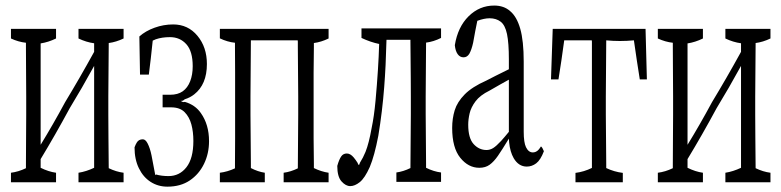

<svg xmlns="http://www.w3.org/2000/svg" viewBox="-20 -618 2853 701"><path d="M431.2 -512.7Q431.2 -490.2 431.2 -477.5Q403.8 -464.4 377 -460.9Q377 -460.9 377 -457.5Q376.5 -356.9 375.5 -266.1Q375.5 -228 375.5 -199.2Q375.5 -160.6 376 -113.8Q376.5 -66.9 377 -3.9Q404.3 9.3 431.2 12.7Q431.2 34.7 431.2 47.4Q431.2 47.4 266.6 47.4Q266.6 35.2 266.6 12.7Q294.9 8.3 323.7 -5.4Q323.7 -186.5 323.7 -377.4Q278.8 -295.4 234.4 -222.7Q181.6 -125 128.4 -37.1Q128.4 -16.6 128.4 -5.4Q156.7 8.8 184.6 12.7Q184.6 34.7 184.6 47.4Q184.6 47.4 20 47.4Q20 35.2 20 12.7Q47.4 9.3 74.7 -3.9Q74.7 -3.9 74.7 -7.3Q74.7 -8.8 74.7 -19.5Q75.2 -61 75.2 -112.8Q75.2 -151.4 75.7 -199.2Q75.7 -228 75.7 -266.1Q75.2 -304.7 75.2 -353Q74.7 -394.5 74.7 -445.8Q74.7 -447.3 74.7 -458Q74.7 -458 74.7 -461.9Q47.4 -464.8 20 -477.5Q20 -490.2 20 -512.7Q20 -512.7 184.6 -512.7Q184.6 -490.2 184.6 -477.5Q156.7 -463.9 128.4 -459.5Q128.4 -269.5 128.4 -89.4Q173.3 -162.6 217.8 -245.1Q270.5 -332 323.7 -428.7Q323.7 -439.5 323.7 -460Q294.9 -463.9 266.6 -477.5Q266.6 -490.2 266.6 -512.7Q266.6 -512.7 431.2 -512.7Z M471.2 -80.1Q475.1 -90.8 479.5 -97.7Q486.3 -109.4 501.5 -109.4Q511.2 -109.4 519 -94.2Q527.8 -77.1 533.2 -50.8Q533.2 -50.8 546.4 18.6Q547.9 23.9 549.3 19Q569.8 24.9 595.2 24.9Q635.3 24.9 660.6 -7.3Q686 -39.6 686 -103.5Q686 -136.7 678.7 -163.8Q671.4 -190.9 654.1 -208.5Q636.7 -226.1 604.5 -226.1Q604.5 -226.1 573.7 -226.1Q573.7 -244.1 573.7 -272Q573.7 -272 600.6 -272Q629.4 -272 647.2 -284.7Q665 -297.4 674.3 -321.3Q683.6 -345.2 683.6 -376Q683.6 -430.7 660.4 -456.5Q637.2 -482.4 600.6 -482.4Q571.3 -482.4 548.8 -474.6Q544.4 -473.1 537.6 -469.7Q530.8 -402.8 523.4 -345.7Q523.4 -345.7 491.2 -345.7Q490.2 -410.2 488.8 -484.9Q511.2 -504.9 544.2 -516.8Q577.1 -528.8 612.3 -528.8Q666.5 -528.8 700.9 -487.3Q735.4 -445.8 735.4 -384.3Q735.4 -309.6 689 -273.4Q674.3 -261.7 654.3 -255.4Q647 -248 640.1 -250Q647.5 -243.2 654.8 -246.1Q692.9 -234.9 713.4 -205.1Q743.2 -163.1 743.2 -102.5Q743.2 -57.6 724.9 -19.8Q706.5 18.1 672.9 40.8Q639.2 63.5 591.3 63.5Q557.1 63.5 530 46.1Q502.9 28.8 487.1 -3.7Q471.2 -36.1 471.2 -80.1Z M1179.7 -512.7Q1179.7 -490.2 1179.7 -477.5Q1152.8 -464.4 1126 -460.9Q1126 -457.5 1126 -457.5Q1126 -446.8 1126 -445.8Q1125 -394 1125 -352.5Q1125 -304.2 1125 -266.1Q1125 -227.5 1125 -199.2Q1125 -150.9 1125 -112.3Q1125.5 -61 1126 -19.5Q1126 -8.8 1126 -7.8Q1126 -4.4 1126 -4.4Q1152.8 8.8 1179.7 12.7Q1179.7 34.7 1179.7 47.4Q1179.7 47.4 1015.6 47.4Q1015.6 35.2 1015.6 12.7Q1041.5 9.3 1067.4 -3.4Q1068.8 -197.3 1068.8 -199.2Q1068.8 -227.5 1068.8 -266.1Q1068.8 -306.2 1067.4 -445.8Q1067.4 -450.7 1067.4 -465.8Q1067.4 -465.8 1066.9 -470.7Q1066.9 -470.7 896 -470.7Q894.5 -287.1 894.5 -266.1Q894.5 -228 894.5 -199.2Q894.5 -158.7 896 -19.5Q896 -8.8 896 -7.8Q896 -4.4 896 -4.4Q921.4 8.8 946.8 12.7Q946.8 34.7 946.8 47.4Q946.8 47.4 782.7 47.4Q782.7 35.2 782.7 12.7Q810.5 9.3 837.9 -3.4Q837.9 -3.4 837.9 -6.8Q837.9 -8.3 837.9 -19.5Q837.9 -61 838.4 -112.8Q838.4 -228 838.4 -353Q837.9 -394.5 837.9 -445.8Q837.9 -447.3 837.9 -458Q837.9 -458 837.9 -461.9Q810.1 -464.8 782.7 -478Q782.7 -490.7 782.7 -512.7Q782.7 -512.7 1179.7 -512.7Z M1427.2 11.7Q1452.6 8.3 1478.5 -4.4Q1480 -196.3 1480 -201.2Q1480 -229 1480 -266.6Q1480 -305.2 1479.7 -333.5Q1479.5 -361.8 1478.5 -467.8Q1478.5 -467.8 1478.5 -472.7Q1478.5 -472.7 1391.1 -472.7Q1388.7 -376 1382.8 -300.8Q1376 -211.4 1361.3 -122.6Q1347.2 -48.8 1330.1 -8.3Q1312 32.2 1293.7 46.9Q1275.4 61.5 1258.8 61.5Q1242.2 61.5 1226.8 44.2Q1211.4 26.9 1211.4 -12.2Q1217.8 -35.6 1226.1 -47.4Q1233.4 -57.6 1246.3 -57.6Q1259.3 -57.6 1271.5 -43Q1278.8 -34.2 1285.6 -23.4Q1287.6 -15.1 1290 -16.6Q1292 -15.1 1293.9 -23.4Q1306.2 -43 1314.5 -63.5Q1327.1 -95.2 1336.9 -150.9Q1345.7 -192.4 1351.1 -250.5Q1361.8 -368.7 1364.3 -457.5Q1333 -463.9 1299.8 -479.5Q1299.8 -491.7 1299.8 -514.2Q1299.8 -514.2 1590.3 -514.2Q1590.3 -492.2 1590.3 -479.5Q1563 -465.8 1535.6 -462.4Q1534.2 -324.7 1534.2 -266.6Q1534.2 -229 1534.2 -201.2Q1534.2 -160.2 1535.6 -20.5Q1535.6 -9.8 1535.6 -8.8Q1535.6 -5.4 1535.6 -5.4Q1563 8.3 1590.3 11.7Q1590.3 33.7 1590.3 45.9Q1590.3 45.9 1427.2 45.9Q1427.2 33.7 1427.2 11.7Z M1855.5 -40.5Q1842.3 -63.5 1838.9 -98.1Q1838.4 -109.9 1837.9 -111.8Q1813 -70.8 1798.1 -49.3Q1783.2 -27.8 1767.8 -16.6Q1752.4 -5.4 1730 -5.4Q1689.9 -5.4 1660.4 -42Q1630.9 -78.6 1630.9 -150.9Q1630.9 -185.1 1640.1 -215.3Q1649.4 -245.6 1676.5 -273.2Q1703.6 -300.8 1755.4 -323.7Q1780.3 -336.9 1837.9 -365.2Q1837.9 -388.2 1837.9 -401.4Q1837.9 -460.9 1831.1 -493.7Q1824.2 -526.4 1807.9 -538.8Q1791.5 -551.3 1767.6 -551.3Q1748 -551.3 1722.7 -542Q1715.3 -506.8 1707.5 -462.4Q1701.7 -436 1693.4 -421.4Q1685.5 -408.7 1672.4 -408.7Q1659.2 -408.7 1650.9 -420.4Q1642.6 -432.1 1640.6 -453.1Q1651.4 -519.5 1690.9 -558.6Q1730.5 -597.7 1784.2 -597.7Q1819.8 -597.7 1842.3 -577.6Q1866.7 -557.6 1879.4 -513.2Q1892.1 -468.8 1892.1 -393.1Q1892.1 -270 1892.1 -137.2Q1892.1 -97.7 1900.4 -80.6Q1909.7 -61.5 1925.3 -61.5Q1937 -61.5 1945.8 -70.8Q1950.7 -76.2 1955.1 -83.5Q1960.4 -79.6 1965.8 -65.9Q1953.6 -33.7 1937.7 -21.7Q1921.9 -9.8 1903.3 -9.8Q1873.5 -9.8 1855.5 -40.5ZM1809.6 -103.5Q1820.8 -115.7 1837.9 -136.7Q1837.9 -136.7 1837.9 -327.1Q1822.3 -318.8 1806.4 -309.6Q1790.5 -300.3 1767.1 -287.1Q1732.4 -270 1716.1 -248Q1699.7 -226.1 1694.6 -204.1Q1689.5 -182.1 1689.5 -162.6Q1689.5 -113.8 1709.2 -92Q1729 -70.3 1756.3 -70.3Q1769 -70.3 1780.5 -77.4Q1792 -84.5 1809.6 -103.5Z M2081.1 13.2Q2112.3 9.3 2141.1 -4.9Q2141.1 -4.9 2141.1 -8.3Q2141.1 -9.3 2141.1 -19.5Q2141.1 -61 2141.1 -112.8Q2141.1 -228 2141.1 -353Q2141.1 -394.5 2141.1 -445.8Q2141.1 -450.7 2141.1 -465.8Q2141.1 -465.8 2140.6 -470.7Q2140.6 -470.7 2040 -470.7Q2029.8 -394.5 2019 -328.1Q2019 -328.1 1991.7 -328.1Q1995.1 -415.5 1998 -512.7Q1998 -512.7 2336.9 -512.7Q2339.4 -415.5 2341.8 -328.1Q2341.8 -328.1 2315.9 -328.1Q2305.2 -394.5 2294.4 -470.7Q2268.6 -468.3 2243.4 -468.3Q2218.3 -468.3 2193.4 -470.7Q2191.9 -331.1 2191.9 -266.1Q2191.9 -228 2191.9 -199.2Q2191.9 -158.7 2193.4 -19.5Q2193.4 -8.8 2193.4 -8.3Q2193.4 -4.9 2193.4 -4.4Q2222.2 9.3 2253.9 13.2Q2253.9 35.2 2253.9 47.4Q2253.9 47.4 2081.1 47.4Q2081.1 35.2 2081.1 13.2Z M2793 -512.7Q2793 -490.2 2793 -477.5Q2765.6 -464.4 2738.8 -460.9Q2738.8 -460.9 2738.8 -457.5Q2738.3 -356.9 2737.3 -266.1Q2737.3 -228 2737.3 -199.2Q2737.3 -160.6 2737.8 -113.8Q2738.3 -66.9 2738.8 -3.9Q2766.1 9.3 2793 12.7Q2793 34.7 2793 47.4Q2793 47.4 2628.4 47.4Q2628.4 35.2 2628.4 12.7Q2656.7 8.3 2685.5 -5.4Q2685.5 -186.5 2685.5 -377.4Q2640.6 -295.4 2596.2 -222.7Q2543.5 -125 2490.2 -37.1Q2490.2 -16.6 2490.2 -5.4Q2518.6 8.8 2546.4 12.7Q2546.4 34.7 2546.4 47.4Q2546.4 47.4 2381.8 47.4Q2381.8 35.2 2381.8 12.7Q2409.2 9.3 2436.5 -3.9Q2436.5 -3.9 2436.5 -7.3Q2436.5 -8.8 2436.5 -19.5Q2437 -61 2437 -112.8Q2437 -151.4 2437.5 -199.2Q2437.5 -228 2437.5 -266.1Q2437 -304.7 2437 -353Q2436.5 -394.5 2436.5 -445.8Q2436.5 -447.3 2436.5 -458Q2436.5 -458 2436.5 -461.9Q2409.2 -464.8 2381.8 -477.5Q2381.8 -490.2 2381.8 -512.7Q2381.8 -512.7 2546.4 -512.7Q2546.4 -490.2 2546.4 -477.5Q2518.6 -463.9 2490.2 -459.5Q2490.2 -269.5 2490.2 -89.4Q2535.2 -162.6 2579.6 -245.1Q2632.3 -332 2685.5 -428.7Q2685.5 -439.5 2685.5 -460Q2656.7 -463.9 2628.4 -477.5Q2628.4 -490.2 2628.4 -512.7Q2628.4 -512.7 2793 -512.7Z"/></svg>

Font: Scarab Serif
Style: Light
Weight: 300
Designer: John Roberts
Foundry: Scarab
Version: 1.0